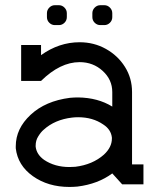

<svg xmlns="http://www.w3.org/2000/svg" viewBox="-20 -719 621 749"><path d="M251 -67.4Q262.2 -67.4 273.9 -68.4Q341.3 -76.7 385.3 -115.7Q416.5 -144.5 416.5 -178.7V-182.1Q413.1 -213.9 382.8 -233.4Q341.8 -261.7 284.7 -261.7Q272.9 -261.7 261.2 -260.3Q193.8 -252.4 150.4 -212.9Q139.6 -204.1 128.9 -186.5Q119.1 -170.9 119.1 -150.9V-147Q122.6 -116.2 152.3 -95.2Q193.8 -67.4 251 -67.4ZM251 10.3Q167.5 10.3 108.4 -31.7Q49.3 -73.7 41.5 -140.6V-148.4Q41.5 -217.3 99.4 -271.2Q157.2 -325.2 252.9 -337.4Q269 -338.9 284.7 -338.9Q361.8 -337.9 418 -303.2V-359.9Q418 -408.2 380.6 -442.4Q343.3 -476.6 290.5 -476.6Q214.8 -476.6 140.1 -403.3H62.5V-543.5H140.1V-503.9Q210.4 -554.2 290.5 -554.2Q346.7 -554.2 393.3 -528.1Q439.9 -502 467.5 -458Q495.1 -414.1 495.1 -359.9V-77.6H539.6V0H456.5L418 -42.5Q361.8 -1 282.2 8.8Q266.1 10.3 251 10.3ZM193.8 -621.1Q181.6 -621.1 172.4 -630.1Q163.1 -639.2 163.1 -652.3V-667.5Q163.1 -680.2 172.4 -689.5Q181.6 -698.7 193.8 -698.7H210Q222.2 -698.7 231.4 -689.5Q240.7 -680.2 240.7 -667.5V-652.3Q240.7 -639.2 231.4 -630.1Q222.2 -621.1 210 -621.1ZM371.1 -621.1Q358.9 -621.1 349.6 -630.1Q340.3 -639.2 340.3 -652.3V-667.5Q340.3 -680.2 349.6 -689.5Q358.9 -698.7 371.1 -698.7H387.2Q399.4 -698.7 408.7 -689.5Q418 -680.2 418 -667.5V-652.3Q418 -639.2 408.7 -630.1Q399.4 -621.1 387.2 -621.1Z"/></svg>

Font: Turpis
Style: Regular
Weight: 400
Designer: GGBotNet
Foundry: f0n7
Version: 1.00